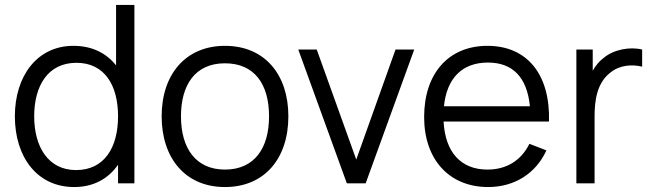

<svg xmlns="http://www.w3.org/2000/svg" viewBox="-20 -740 2637 775"><path d="M279.5 15C358 15 417.5 -19 456.5 -75V0H522.5V-720H448.5V-476C409.5 -525.5 351.5 -555 276.5 -555C128.5 -555 40 -431.5 40 -270.5C40 -108.5 128 15 279.5 15ZM287 -53.5C174.5 -53.5 118 -147.5 118 -270.5C118 -392.5 172.5 -486.5 288.5 -486.5C401 -486.5 456.5 -397.5 456.5 -270.5C456.5 -145.5 402 -53.5 287 -53.5Z M888 15C1048 15 1144 -100.5 1144 -270.5C1144 -437.5 1050 -555 888 -555C730 -555 632.5 -440.5 632.5 -270.5C632.5 -103 727 15 888 15ZM888 -55.5C771 -55.5 710.5 -140.5 710.5 -270.5C710.5 -396.5 767 -484.5 888 -484.5C1007 -484.5 1066 -400.5 1066 -270.5C1066 -143 1008 -55.5 888 -55.5Z M1380 0H1456L1652 -540H1576.5L1418 -96L1258.5 -540H1184Z M1950.5 15C2055 15 2142.5 -38.5 2185.5 -133L2117 -159.5C2083.5 -92 2024.5 -55.5 1947.5 -55.5C1840 -55.5 1777 -126 1770.5 -249.5H2196C2201.5 -440 2107.5 -555 1947.5 -555C1791.5 -555 1692 -444.5 1692 -267.5C1692 -96.5 1793 15 1950.5 15ZM1949.5 -487.5C2050 -487.5 2107.5 -427.5 2119 -311H1772C1783.5 -424.5 1845.5 -487.5 1949.5 -487.5Z M2306.5 0H2380V-269.5C2380 -334 2389 -404 2443 -446.5C2482 -478.5 2532 -480.5 2572 -471V-540C2524.5 -552 2457 -541.5 2414.5 -504.5C2398.5 -492.5 2384 -475 2372.5 -454.5V-540H2306.5Z"/></svg>

Font: Hauora
Style: Regular
Weight: 400
Designer: Mikhail Sharanda
Foundry: WCYS & Co.
Version: Version 1.010